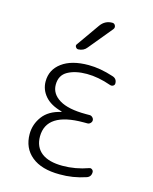

<svg xmlns="http://www.w3.org/2000/svg" viewBox="-115 -831 730 917"><g transform="rotate(15 250.0 -372.5)"><path d="M200.2 -280.3Q201.2 -280.3 201.2 -281.2Q201.2 -283.2 199.2 -283.2Q144.5 -297.9 117.2 -329.6Q89.8 -361.3 89.8 -402.3Q89.8 -460 137.2 -495.1Q184.6 -530.3 268.6 -530.3Q326.2 -530.3 391.6 -508.8Q414.1 -502 414.1 -478.5Q414.1 -470.7 407.2 -466.3Q400.4 -461.9 391.6 -464.8Q328.1 -487.3 271.5 -487.3Q214.8 -487.3 177.7 -466.8Q140.6 -446.3 140.6 -399.4Q140.6 -354.5 184.6 -327.6Q228.5 -300.8 315.4 -300.8H335Q342.8 -300.8 349.1 -294.4Q355.5 -288.1 355.5 -280.3Q355.5 -272.5 349.1 -266.1Q342.8 -259.8 335 -259.8H315.4Q132.8 -259.8 131.8 -141.6Q131.8 -88.9 167.5 -61Q203.1 -33.2 271.5 -33.2Q335.9 -33.2 398.4 -55.7Q405.3 -58.6 412.1 -53.7Q418.9 -48.8 418.9 -41Q418.9 -17.6 397.5 -10.7Q334 10.7 268.6 9.8Q178.7 9.8 129.9 -30.3Q81.1 -70.3 81.1 -139.6Q81.1 -187.5 110.4 -227.1Q139.6 -266.6 200.2 -280.3ZM267.6 -724.6Q289.1 -754.9 325.2 -754.9Q335.9 -754.9 340.3 -745.1Q344.7 -735.4 337.9 -726.6L242.2 -610.4Q227.5 -590.8 200.2 -589.8Q192.4 -589.8 187.5 -597.7Q182.6 -605.5 188.5 -612.3Z"/></g></svg>

Font: Rounded Mgen+ 1mn light
Style: Regular
Weight: 200
Designer: [Source Han Sans]
Ryoko NISHIZUKA  (kana & ideographs); Paul D. Hunt (Latin, Greek & Cyrillic); Wenlong ZHANG  (bopomofo
Version: Version 1.059.20150602